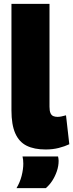

<svg xmlns="http://www.w3.org/2000/svg" viewBox="-20 -760 377 989"><path d="M235 -740V-210Q235 -189 240 -177.5Q245 -166 254.5 -162Q264 -158 276 -158Q285 -158 295.5 -160Q306 -162 320 -166L337 -17Q314 -6 283 2Q252 10 215 10Q156 10 117 -9.5Q78 -29 58.5 -73.5Q39 -118 39 -191V-740ZM65 209Q83 179 91.5 145.5Q100 112 100 83Q100 72 99 63Q98 54 96 46H279Q280 51 281 56.5Q282 62 282 68Q282 95 273 121.5Q264 148 249.5 170.5Q235 193 216 209Z"/></svg>

Font: Georama ExtraBold
Style: Regular
Weight: 800
Designer: Jean-Baptiste Levee
Foundry: Production Type
Version: Version 1.001